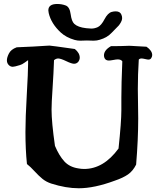

<svg xmlns="http://www.w3.org/2000/svg" viewBox="-20 -958 823 991"><path d="M556.6 -896.5Q567.4 -899.4 577.1 -899.4Q599.6 -899.4 606.4 -882.8Q610.4 -874 610.4 -864.3Q610.4 -854.5 604.5 -843.8Q598.6 -833 592.8 -826.2Q586.9 -819.3 574.2 -807.1Q561.5 -794.9 556.6 -789.1Q533.2 -763.7 495.1 -752.9Q480.5 -748 462.9 -748Q458 -748 446.8 -748.5Q435.5 -749 428.7 -749Q421.9 -749 410.6 -748.5Q399.4 -748 394.5 -748Q379.9 -748 365.2 -752Q321.3 -764.6 293.9 -790Q244.1 -835.9 231.4 -890.6Q229.5 -900.4 229.5 -904.3Q229.5 -937.5 275.4 -937.5Q298.8 -937.5 319.3 -929.7Q339.8 -921.9 344.7 -884.8Q349.6 -847.7 363.3 -835Q381.8 -817.4 424.8 -812.5Q444.3 -810.5 451.2 -810.5Q468.8 -810.5 485.4 -818.4Q502.9 -827.1 519.5 -858.9Q536.1 -890.6 556.6 -896.5ZM119.1 -111.3Q111.3 -186.5 111.3 -276.4Q111.3 -349.6 118.2 -468.3Q125 -586.9 125 -628.9V-647.5Q122.1 -645.5 107.9 -635.3Q93.8 -625 83 -622.1Q54.7 -613.3 45.9 -613.3Q34.2 -613.3 25.4 -622.1Q15.6 -631.8 15.6 -646.5Q15.6 -661.1 25.4 -680.7Q36.1 -703.1 66.4 -713.9Q115.2 -715.8 152.8 -717.8Q190.4 -719.7 208.5 -721.2Q226.6 -722.7 235.4 -722.7Q242.2 -722.7 366.2 -705.1Q391.6 -684.6 391.6 -660.2Q391.6 -649.4 383.8 -638.7Q375 -628.9 362.3 -628.9Q349.6 -628.9 321.3 -642.6Q293 -656.2 280.3 -656.2Q269.5 -656.2 258.8 -647.5Q256.8 -585 251.5 -505.4Q246.1 -425.8 246.1 -392.6Q246.1 -327.1 263.7 -205.1Q285.2 -154.3 312 -125Q338.9 -95.7 383.8 -88.9Q399.4 -85.9 414.1 -85.9Q514.6 -85.9 591.8 -191.4Q606.4 -329.1 606.4 -388.7V-455.1Q606.4 -524.4 611.3 -641.6Q604.5 -651.4 587.9 -651.4Q580.1 -651.4 564.5 -648.4Q548.8 -645.5 542 -645.5Q525.4 -645.5 519.5 -658.2Q516.6 -665 516.6 -671.9Q516.6 -699.2 552.7 -719.7Q580.1 -719.7 601.6 -720.2Q623 -720.7 632.8 -721.2Q642.6 -721.7 646.5 -721.7Q653.3 -721.7 658.2 -721.2Q663.1 -720.7 684.1 -719.7Q705.1 -718.8 736.3 -716.8Q765.6 -696.3 765.6 -673.8Q765.6 -666 760.7 -658.2Q755.9 -650.4 746.1 -650.4Q741.2 -650.4 729 -653.3Q716.8 -656.2 710.9 -656.2Q701.2 -656.2 696.3 -650.4Q691.4 -573.2 691.4 -499Q691.4 -472.7 692.4 -423.3Q693.4 -374 693.4 -346.7Q693.4 -238.3 682.6 -108.4Q666 -75.2 640.6 -57.6Q615.2 -40 572.3 -25.4Q466.8 13.7 386.7 13.7Q320.3 13.7 244.1 -10.7Q217.8 -19.5 198.7 -35.2Q179.7 -50.8 158.2 -74.2Q136.7 -97.7 119.1 -111.3Z"/></svg>

Font: LPEducational
Style: Medium
Weight: 500
Designer: Based on Essays1743, by John Stracke, which says:

Based on the typeface in a 1743 English translation of the essays of 
Version: Version 001.204